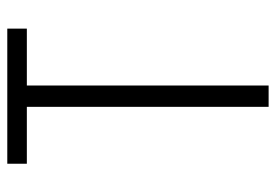

<svg xmlns="http://www.w3.org/2000/svg" viewBox="-138 -638 775 540"><g transform="rotate(-90 250.0 -367.5)"><path d="M220 0V-680H60V-735H440V-680H280V0Z"/></g></svg>

Font: Iosevka SS18 Light
Style: Regular
Weight: 300
Monospace: yes
Designer: Belleve Invis
Foundry: Belleve Invis
Version: Version 25.1.1; ttfautohint (v1.8.4)